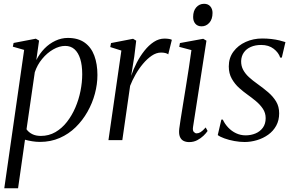

<svg xmlns="http://www.w3.org/2000/svg" viewBox="-20 -737 1543 1010"><path d="M2.5 253.5 107 -474.5 47.5 -491.5 51.5 -511 168.5 -533.5 185.5 -523.5 171 -421Q188.5 -455.5 214.2 -481.8Q240 -508 271.8 -522.8Q303.5 -537.5 337 -537.5Q391 -537.5 425.5 -512.8Q460 -488 476.2 -444Q492.5 -400 492.5 -342.5Q492.5 -294 479.2 -244.2Q466 -194.5 440.2 -149Q414.5 -103.5 378 -67.8Q341.5 -32 294 -11.2Q246.5 9.5 190 9.5Q170 9.5 149.8 6.2Q129.5 3 111.5 -2L75 253.5ZM119.5 -57Q130.5 -41 149.5 -31.5Q168.5 -22 195 -22Q237 -22 271.5 -42Q306 -62 332.2 -95.8Q358.5 -129.5 376.5 -171.5Q394.5 -213.5 403.5 -258.8Q412.5 -304 412.5 -346.5Q412.5 -394.5 402 -427.5Q391.5 -460.5 371.8 -478Q352 -495.5 323 -495.5Q292 -495.5 259.8 -477Q227.5 -458.5 201.8 -427.2Q176 -396 163 -357Z M550.5 0 618.5 -471 560 -489.5 564 -510.5 680 -533 696.5 -523 686.5 -440.5 670 -338Q681.5 -372.5 699.2 -407Q717 -441.5 739.8 -470.2Q762.5 -499 789.2 -516.5Q816 -534 845 -534Q859 -534 869 -532.2Q879 -530.5 884 -527.5L865 -451Q860.5 -455.5 850 -458Q839.5 -460.5 827.5 -460.5Q802.5 -460.5 778.2 -444Q754 -427.5 732 -401.2Q710 -375 692.8 -344.5Q675.5 -314 664.5 -285.5L623.5 0Z M975 10.5Q958 10.5 945 3.8Q932 -3 926 -18.5Q920 -34 923 -60Q924.5 -73.5 929.8 -107Q935 -140.5 942.5 -186.2Q950 -232 958.2 -283Q966.5 -334 974 -383.5Q981.5 -433 987 -473.5L923 -490.5L926.5 -510.5L1049 -533L1066 -523L995.5 -69.5Q992.5 -50.5 999.5 -43Q1006.5 -35.5 1014 -35.5Q1024.5 -35.5 1035 -41.8Q1045.5 -48 1062 -66.5L1072 -48Q1064.5 -36.5 1050.5 -23Q1036.5 -9.5 1017.5 0.5Q998.5 10.5 975 10.5ZM1040.5 -598.5Q1019.5 -598.5 1007.8 -612Q996 -625.5 996 -647.5Q996 -680 1012.5 -698.5Q1029 -717 1053.5 -717Q1074.5 -717 1086.2 -703.5Q1098 -690 1098 -669Q1098 -636 1081.2 -617.2Q1064.5 -598.5 1040.5 -598.5Z M1462.5 -434H1454Q1445.5 -460.5 1419.5 -480.5Q1393.5 -500.5 1354 -500.5Q1323 -500.5 1299.5 -490.2Q1276 -480 1262.8 -461Q1249.5 -442 1248.5 -416Q1248 -390.5 1259.2 -369.5Q1270.5 -348.5 1290 -330.8Q1309.5 -313 1333 -296.5Q1364.5 -274 1390.5 -251.8Q1416.5 -229.5 1432.5 -203Q1448.5 -176.5 1448.5 -141Q1448.5 -104 1433 -75.8Q1417.5 -47.5 1391 -28.5Q1364.5 -9.5 1332 0.2Q1299.5 10 1266.5 10Q1241 10 1212.5 4.8Q1184 -0.5 1160.5 -9Q1137 -17.5 1125.5 -26.5L1144.5 -108H1152Q1162.5 -85 1180.5 -66Q1198.5 -47 1222 -36Q1245.5 -25 1272 -25Q1300 -25 1324 -35Q1348 -45 1362.8 -65.2Q1377.5 -85.5 1377.5 -115.5Q1377.5 -143 1362.8 -165Q1348 -187 1326 -205.2Q1304 -223.5 1281.5 -239.5Q1261 -254 1238.2 -274.2Q1215.5 -294.5 1199.5 -322.5Q1183.5 -350.5 1183.5 -387.5Q1183.5 -432.5 1208 -465.5Q1232.5 -498.5 1272.5 -516.5Q1312.5 -534.5 1359 -534.5Q1384.5 -534.5 1407.8 -531.8Q1431 -529 1449.8 -524.5Q1468.5 -520 1481.5 -515.5Z"/></svg>

Font: Merriweather 96pt Light
Style: Italic
Weight: 300
Italic angle: -7.8°
Version: Version 2.101